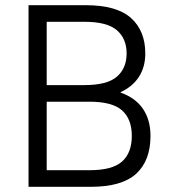

<svg xmlns="http://www.w3.org/2000/svg" viewBox="-20 -720 660 740"><path d="M90 -700H310Q430 -700 485 -650.5Q540 -601 540 -514Q540 -462 515.5 -424Q491 -386 445 -365V-363Q502 -343 531 -300.5Q560 -258 560 -196Q560 -101 505 -50.5Q450 0 330 0H90ZM160 -636V-392H305Q393 -392 430.5 -424.5Q468 -457 468 -514Q468 -571 430.5 -603.5Q393 -636 305 -636ZM160 -328V-64H325Q413 -64 450.5 -97.5Q488 -131 488 -196Q488 -261 450.5 -294.5Q413 -328 325 -328Z"/></svg>

Font: PT Root UI
Style: Regular
Weight: 400
Designer: Vitaly Kuzmin
Foundry: ParaType Ltd.
Version: Version 2.001G